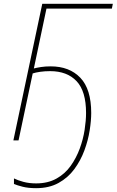

<svg xmlns="http://www.w3.org/2000/svg" viewBox="-20 -734 610 1004"><path d="M169 250Q128 250 98.5 242.5Q69 235 53 228V199Q73 209 102.5 217Q132 225 169 225Q230 225 275 200Q320 175 349.5 133.5Q379 92 397 43Q415 -6 422.5 -55Q430 -104 430 -143Q430 -257 380.5 -309.5Q331 -362 242 -362Q214 -362 190 -358.5Q166 -355 151 -350L77 0H50L201 -714H570L565 -689H223L157 -376Q172 -380 194.5 -383.5Q217 -387 245 -387Q343 -387 400 -327.5Q457 -268 457 -143Q457 -104 449 -52.5Q441 -1 421.5 52Q402 105 369 150Q336 195 286.5 222.5Q237 250 169 250Z"/></svg>

Font: Noto Sans Thin
Style: Italic
Weight: 100
Italic angle: -12°
Designer: Monotype Design Team
Foundry: Monotype Imaging Inc.
Version: Version 2.013; ttfautohint (v1.8.4.7-5d5b)